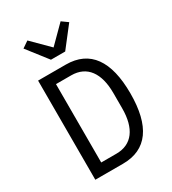

<svg xmlns="http://www.w3.org/2000/svg" viewBox="-223 -1057 1046 1171"><g transform="rotate(-30 300.0 -471.5)"><path d="M95.2 0H290.1C459.9 0 544 -120 544 -349.1C544 -578.1 459.9 -698.2 290.1 -698.2H95.2ZM115.8 -911.9 226.9 -769.2H327.1L437.9 -911.9L394.9 -942.8L278.1 -826L160.9 -942.8ZM179 -73.2V-625H285.9C397 -625 454.9 -543 454.9 -403.1V-295.1C454.9 -154.8 397 -73.2 285.9 -73.2Z"/></g></svg>

Font: Margiela Mono
Style: Regular
Weight: 400
Designer: Mike Abbink, Paul van der Laan, Pieter van Rosmalen
Foundry: Bold Monday
Version: Version 2.003 2021